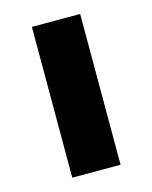

<svg xmlns="http://www.w3.org/2000/svg" viewBox="-84 -557 487 615"><g transform="rotate(-15 160.0 -250.0)"><path d="M80.1 0V-500H240.2V0Z"/></g></svg>

Font: Now
Style: Bold
Weight: 700
Designer: Alfredo Marco Pradil
Foundry: Alfredo Marco Pradil
Version: Version 1.002;PS 001.002;hotconv 1.0.88;makeotf.lib2.5.64775